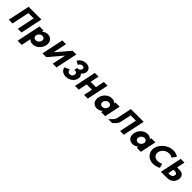

<svg xmlns="http://www.w3.org/2000/svg" viewBox="669 -3140 5810 5810"><g transform="rotate(45 3574.0 -234.5)"><path d="M353.1 -561.9H579.2L461.2 -0.9H621L768.5 -702.1H608.7H382.6H222.8L75.3 -0.9H235.1Z M1422.5 -257C1454.1 -407 1374.5 -528 1224.5 -528C1154.5 -528 1088 -497 1041.2 -455H1039.2L1051.4 -513H876.4L713.8 260H890.8L955.8 -49C989.2 -8 1041.3 15 1110.3 15C1260.3 15 1391 -107 1422.5 -257ZM1234.5 -257C1219.6 -186 1156.1 -136 1089.1 -136C1023.1 -136 980.6 -186 995.5 -257C1010.3 -327 1070.8 -377 1139.8 -377C1211.8 -377 1249.3 -327 1234.5 -257Z M2047.9 -436.1H2046.2L1675.9 -0.9H1516.1L1663.6 -702.1H1823.4L1731.9 -266.9H1733.6L2103.9 -702.1H2263.7L2116.2 -0.9H1956.4Z M2517.1 -511.8C2517.1 -511.8 2551.5 -598.5 2639.9 -598.5C2685 -598.5 2719.8 -566.2 2710.3 -521.2C2699.6 -470.2 2650.1 -432.8 2607.6 -432.8H2572.8L2550.8 -328.2C2550.8 -328.2 2565.4 -333.3 2582.4 -333.3C2638.5 -333.3 2674.7 -290.8 2662 -230.5C2649.5 -171 2600 -137.8 2541.3 -137.8C2435.9 -137.8 2449.1 -244.9 2449.1 -244.9L2286 -172.7C2286 -172.7 2297.3 -0.1 2513.2 -0.1C2663.7 -0.1 2793.5 -96.2 2821.8 -230.5C2837.3 -304.4 2813.7 -358 2766.3 -391.1C2810.8 -420.9 2843.9 -465.1 2856 -522.9C2881.1 -641.9 2802 -726.9 2668.6 -726.9C2472.2 -726.9 2404.2 -573 2404.2 -573Z M3126.5 -283.2H3352.6L3293.4 -1.9H3453.2L3600.7 -703.1H3440.9L3382.1 -423.5H3156L3214.8 -703.1H3055L2907.5 -1.9H3067.3Z M3655.3 -256C3623.8 -106 3703.3 15 3853.3 15C3923.3 15 3989.9 -16 4036.7 -58H4038.7L4026.5 0H4201.5L4309.4 -513H4132.4L4122.1 -464C4088.7 -505 4036.5 -528 3967.5 -528C3817.5 -528 3686.9 -406 3655.3 -256ZM3843.3 -256C3858.3 -327 3921.8 -377 3988.8 -377C4054.8 -377 4097.3 -327 4082.3 -256C4067.6 -186 4007.1 -136 3938.1 -136C3866.1 -136 3828.6 -186 3843.3 -256Z M4657.3 -215.9 4730 -561.9H4956.1L4838.2 -0.9H4998L5145.4 -702.1H4985.6H4759.5H4599.7L4497.5 -215.9C4477.8 -134.3 4413 -85 4332.4 -0.9H4492.2C4583.4 -70.6 4644.5 -147.1 4657.3 -215.9Z M5182.3 -256C5150.8 -106 5230.3 15 5380.3 15C5450.3 15 5516.9 -16 5563.7 -58H5565.7L5553.5 0H5728.5L5836.4 -513H5659.4L5649.1 -464C5615.7 -505 5563.5 -528 5494.5 -528C5344.5 -528 5213.9 -406 5182.3 -256ZM5370.3 -256C5385.3 -327 5448.8 -377 5515.8 -377C5581.8 -377 5624.3 -327 5609.3 -256C5594.6 -186 5534.1 -136 5465.1 -136C5393.1 -136 5355.6 -186 5370.3 -256Z M6292 -159.4C6131.3 -159.4 6084.4 -271.6 6104.2 -365.9C6123.9 -459.4 6218 -571.6 6378.6 -571.6C6460.2 -571.6 6507.2 -528.3 6507.2 -528.3L6603.8 -664.3C6603.8 -664.3 6539.2 -728.9 6387.1 -728.9C6188.2 -728.9 5972.8 -565.7 5930.4 -364.2C5888.3 -163.6 6036.2 -2.1 6234.2 -2.1C6386.4 -2.1 6478.2 -66.7 6478.2 -66.7L6438.8 -202.7C6438.8 -202.7 6373.6 -159.4 6292 -159.4Z M6584.6 -1.9 6732.1 -703.1H6891.9L6837.2 -443H6933.2C7070.1 -443 7156 -362.3 7125.6 -217.8C7095 -72.4 6977.3 -1.9 6840.5 -1.9ZM6810.4 -315.5 6771.2 -129.4H6816.3C6879.2 -129.4 6943.1 -150.6 6958.3 -222.9C6973.4 -294.3 6918.3 -315.5 6855.4 -315.5Z"/></g></svg>

Font: Hussar
Style: BdOblTwo
Weight: 700
Foundry: Cannot Into Space Fonts
Version: Version 2.00